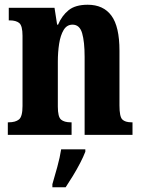

<svg xmlns="http://www.w3.org/2000/svg" viewBox="-20 -569 600 810"><path d="M13 0V-53H17Q45 -53 60 -65Q75 -77 75 -122V-418Q75 -460 61.5 -471.5Q48 -483 21 -483H17V-536H210L221 -465H225Q241 -503 269.5 -526Q298 -549 350 -549Q416 -549 450 -503Q484 -457 484 -355V-124Q484 -77 496 -65Q508 -53 535 -53H539V0H337V-329Q337 -393 326.5 -429Q316 -465 286 -465Q262 -465 248.5 -442.5Q235 -420 229.5 -384.5Q224 -349 224 -309V-119Q224 -76 237.5 -64.5Q251 -53 278 -53H282V0ZM201 208Q210 178 221.5 136Q233 94 238 61H340V71Q332 92 318 119Q304 146 287.5 173Q271 200 257 221H201Z"/></svg>

Font: Noto Serif Myanmar ExtraCondensed ExtraBold
Style: Regular
Weight: 800
Width: 2
Designer: Ben Mitchell and the Monotype Design Team
Foundry: Monotype Imaging Inc.
Version: Version 2.106; ttfautohint (v1.8.4.7-5d5b)